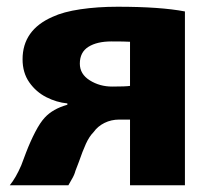

<svg xmlns="http://www.w3.org/2000/svg" viewBox="-20 -522 633 570"><path d="M366 -167H334Q310 -167 290 -157Q270 -147 258 -130Q245 -117 235 -95Q225 -73 214 -41Q212 -37 204 -15Q201 -3 193.5 9.5Q186 22 183 28H9Q27 6 43 -31Q45 -37 57.5 -69.5Q70 -102 84.5 -130Q99 -158 113 -173Q137 -199 180 -211V-215Q148 -218 117.5 -233.5Q87 -249 67 -277.5Q47 -306 47 -346Q47 -433 136 -472Q168 -487 219 -494.5Q270 -502 329 -502Q456 -502 529 -488V28H366ZM311 -399Q268 -399 242.5 -383Q217 -367 217 -333Q217 -302 246.5 -283.5Q276 -265 313 -265Q353 -265 366 -267V-398Q351 -399 311 -399Z"/></svg>

Font: Gmarket Sans TTF Bold
Style: Regular
Weight: 700
Designer: Creative Director : Sungho Lee; Art Director : Kiwoong Choi; Project Manager : Sori Yang, Jongwook Yoon; Font Designer :
Foundry: Sandoll Inc.
Version: Version 1.000;hotconv 1.0.109;makeotfexe 2.5.65596